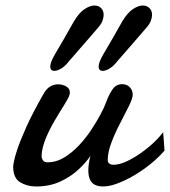

<svg xmlns="http://www.w3.org/2000/svg" viewBox="-20 -658 611 690"><path d="M109.4 12.2Q77.6 12.2 52.5 -2.9Q27.3 -18.1 27.3 -60.1Q27.3 -63.5 30.5 -79.6Q33.7 -95.7 42 -120.6Q52.2 -151.4 74.2 -200.7Q96.2 -250 136.2 -320.3Q146.5 -338.9 159.9 -346.9Q173.3 -355 189 -355Q204.6 -355 217.8 -347.4Q231 -339.8 231 -325.7Q231 -320.8 229.5 -316.4Q226.1 -305.2 211.2 -281.7Q196.3 -258.3 177.7 -226.6Q159.7 -196.8 145.3 -162.6Q130.9 -128.4 129.4 -98.1Q129.4 -89.4 134.3 -82Q139.2 -74.7 150.4 -74.7Q182.1 -74.7 210.7 -92Q239.3 -109.4 264.2 -136Q289.1 -162.6 308.6 -192.4Q328.1 -222.2 341.3 -247.1Q353.5 -269 362.8 -294.2Q372.1 -319.3 384.8 -337.4Q397.5 -355.5 418.9 -355.5Q436.5 -355.5 446.8 -344.2Q457 -333 457 -317.4Q457 -304.7 443.1 -276.6Q429.2 -248.5 412.1 -215.8Q394 -181.6 380.6 -146.2Q367.2 -110.8 367.2 -83.5Q367.2 -65.9 388.7 -65.9Q421.4 -65.9 473.6 -99.6Q498 -115.2 522.7 -136.7Q547.4 -158.2 566.4 -183.1L571.3 -116.7Q538.6 -79.1 492.4 -47.1Q446.3 -15.1 402.8 1Q357.9 18.1 327.6 8.8Q297.4 -0.5 297.4 -45.9Q297.4 -68.8 305.2 -98.1Q288.6 -73.2 260.7 -47.6Q232.9 -22 195.1 -4.9Q157.2 12.2 109.4 12.2ZM349.6 -403.3Q334.5 -403.3 334.5 -418.9Q334.5 -433.1 349.6 -460L385.3 -521L419.9 -582Q438.5 -612.8 458 -625.5Q477.5 -638.2 493.2 -638.2Q507.8 -638.2 517.1 -628.9Q526.4 -619.6 526.4 -604.5Q526.4 -594.7 522 -583Q517.6 -571.3 506.3 -558.6L453.6 -497.6L400.4 -436.5Q387.7 -419.9 373.5 -411.6Q359.4 -403.3 349.6 -403.3ZM175.8 -403.3Q160.6 -403.3 160.6 -418.9Q160.6 -433.1 175.8 -460L211.4 -521L246.1 -582Q264.6 -612.8 284.2 -625.5Q303.7 -638.2 319.3 -638.2Q334 -638.2 343.3 -628.9Q352.5 -619.6 352.5 -604.5Q352.5 -594.7 348.1 -583Q343.8 -571.3 332.5 -558.6L279.8 -497.6L226.6 -436.5Q213.9 -419.9 199.7 -411.6Q185.5 -403.3 175.8 -403.3Z"/></svg>

Font: Damion
Style: Regular
Weight: 400
Designer: Vernon Adams
Foundry: Vernon Adams
Version: Version 1.100; ttfautohint (v1.8.4.7-5d5b)